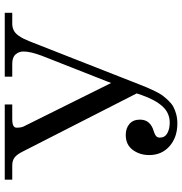

<svg xmlns="http://www.w3.org/2000/svg" viewBox="1 -753 770 812"><g transform="rotate(-90 386.0 -347.0)"><path d="M32.2 -680.2V-711.9H350.1V-680.2H288.1Q252 -680.2 252 -662.1Q252 -642.6 256.8 -632.8L440.9 -262.2L556.2 -555.2Q574.2 -603 574.2 -632.8Q574.2 -651.9 562 -666Q549.8 -680.2 522 -680.2H467.8V-711.9H737.8V-680.2H691.9Q676.8 -680.2 664.6 -674.3Q652.3 -668.5 643.3 -656.2Q634.3 -644 629.2 -633.8Q624 -623.5 617.2 -606.9L435.1 -143.1Q426.3 -120.6 420.9 -107.9Q415.5 -95.2 406 -75.7Q396.5 -56.2 388.2 -44.9Q379.9 -33.7 366.9 -20Q354 -6.3 340.6 1Q327.1 8.3 309.1 13.2Q291 18.1 270 18.1Q211.4 18.1 173.8 -14.9Q136.2 -47.9 136.2 -101.1Q136.2 -141.1 158.2 -170.7Q180.2 -200.2 221.2 -200.2Q249.5 -200.2 267.8 -184.6Q286.1 -168.9 286.1 -140.1Q286.1 -96.2 237.8 -82Q231.4 -80.1 228 -78.6Q224.6 -77.1 219.7 -74.2Q214.8 -71.3 212.4 -66.7Q210 -62 210 -56.2Q210 -34.7 228.5 -24.4Q247.1 -14.2 272.9 -14.2Q314 -14.2 341.6 -44.2Q369.1 -74.2 389.2 -130.9L397 -153.8L150.9 -636.2Q138.2 -661.6 125.2 -670.9Q112.3 -680.2 91.8 -680.2Z"/></g></svg>

Font: Flanker Steampunk
Style: Regular
Weight: 400
Designer: Alexey Kryukov, Leonardo Di Lena
Foundry: Alexey Kryukov, Leonardo Di Lena
Version: 1.210